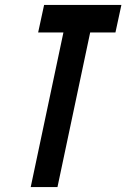

<svg xmlns="http://www.w3.org/2000/svg" viewBox="-20 -755 510 775"><path d="M134 -624 158 -735H470L446 -624H344L212 0H104L236 -624Z"/></svg>

Font: League Gothic Italic
Style: Regular
Weight: 400
Designer: Tyler Finck
Foundry: The League of Moveable Type
Version: Version 1.001;PS 001.001;hotconv 1.0.56;makeotf.lib2.0.21325